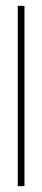

<svg xmlns="http://www.w3.org/2000/svg" viewBox="-20 -480 145 659"><path d="M64 -460V159H41V-460Z"/></svg>

Font: Genos Thin
Style: Regular
Weight: 100
Designer: Robert E. Leuschke
Foundry: Robert E. Leuschke
Version: Version 1.010